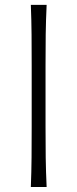

<svg xmlns="http://www.w3.org/2000/svg" viewBox="-20 -752 311 772"><path d="M104 0Q106.4 -62 106.9 -119.1Q107.4 -176.3 107.4 -243.7V-488.3Q107.4 -556.2 106.9 -613.3Q106.4 -670.4 104 -732.4H167.5Q164.6 -670.4 163.8 -613.3Q163.1 -556.2 163.1 -488.3V-243.7Q163.1 -176.3 163.8 -119.1Q164.6 -62 167.5 0Z"/></svg>

Font: Pinar-DS2-FD Light
Style: Regular
Weight: 300
Designer: Amin Abedi
Version: Version 2.000